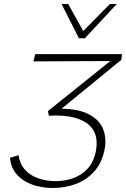

<svg xmlns="http://www.w3.org/2000/svg" viewBox="-20 -927 626 954"><path d="M243 7Q185 7 138 -10.5Q91 -28 62 -62Q33 -96 30 -143L72 -156Q78 -113 104 -84Q130 -55 170 -41Q210 -27 257 -27Q302 -27 342 -41Q382 -55 412.5 -86Q443 -117 455 -169Q464 -210 457.5 -244.5Q451 -279 424 -304.5Q397 -330 347.5 -343Q298 -356 223 -352L218 -375L552 -643L565 -624L146 -622L155 -658H586L583 -630L253 -360L248 -386Q353 -391 412.5 -363.5Q472 -336 492 -286.5Q512 -237 498 -176Q483 -112 444.5 -71Q406 -30 353 -11.5Q300 7 243 7ZM372 -737 383 -762 526 -907H560L402 -737ZM372 -737 286 -907H319L399 -763L402 -737Z"/></svg>

Font: Ysabeau Office ExtraLight
Style: Italic
Weight: 250
Italic angle: -12°
Designer: Christian Thalmann (Catharsis Fonts)
Version: Version 2.001;gftools[0.9.30]; featfreeze: tnum,lnum,ss02